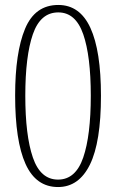

<svg xmlns="http://www.w3.org/2000/svg" viewBox="-20 -744 469 774"><path d="M214 10Q125 10 83 -83Q41 -176 41 -359Q41 -532 81 -628Q121 -724 215 -724Q302 -724 344.5 -631.5Q387 -539 387 -358Q387 -171 342.5 -80.5Q298 10 214 10ZM214 -20Q285 -20 315.5 -109Q346 -198 346 -358Q346 -518 315.5 -606Q285 -694 215 -694Q143 -694 112.5 -606Q82 -518 82 -358Q82 -198 112.5 -109Q143 -20 214 -20Z"/></svg>

Font: Noto Serif Hebrew ExtraCondensed ExtraLight
Style: Regular
Weight: 200
Width: 2
Designer: Monotype Design Team
Foundry: Monotype Imaging Inc.
Version: Version 2.004; ttfautohint (v1.8.4.7-5d5b)